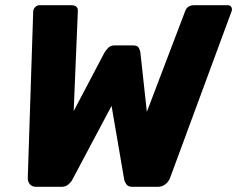

<svg xmlns="http://www.w3.org/2000/svg" viewBox="-20 -720 914 740"><path d="M120 0Q103 0 95 -10Q87 -20 87 -33L108 -677Q109 -686 116 -693Q123 -700 133 -700H254Q268 -700 274.5 -694Q281 -688 280 -676L264 -292L383 -518Q388 -526 397 -535.5Q406 -545 422 -545H493Q510 -545 515 -535.5Q520 -526 521 -518L546 -289L694 -678Q702 -700 729 -700H857Q868 -700 872 -692Q876 -684 872 -675L635 -33Q630 -20 617.5 -10Q605 0 588 0H491Q474 0 467.5 -9Q461 -18 459 -26L410 -312L258 -26Q254 -18 243.5 -9Q233 0 216 0Z"/></svg>

Font: Rubik Light
Style: Bold Italic
Weight: 700
Italic angle: -12°
Version: Version 2.104